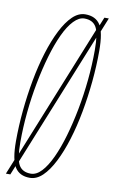

<svg xmlns="http://www.w3.org/2000/svg" viewBox="-83 -755 483 810"><g transform="rotate(10 158.0 -350.0)"><path d="M316 -710 286 -636H284L44 -42H42L21 10H2L32 -64H34L275 -661H277L297 -710ZM104 10Q60 10 40 -21.5Q20 -53 20 -132Q20 -196 26.5 -263.5Q33 -331 45 -396Q57 -461 74.5 -517.5Q92 -574 114 -617.5Q136 -661 161.5 -685.5Q187 -710 216 -710Q260 -710 280 -679Q300 -648 300 -568Q300 -504 293.5 -436.5Q287 -369 275 -304Q263 -239 245.5 -182.5Q228 -126 206 -82.5Q184 -39 158.5 -14.5Q133 10 104 10ZM105 -8Q129 -8 151 -31.5Q173 -55 192.5 -97Q212 -139 228 -194Q244 -249 256 -311.5Q268 -374 274.5 -439.5Q281 -505 281 -568Q281 -640 266 -666Q251 -692 215 -692Q192 -692 169.5 -668.5Q147 -645 127.5 -603Q108 -561 92 -506Q76 -451 64 -388.5Q52 -326 45.5 -260.5Q39 -195 39 -132Q39 -60 54 -34Q69 -8 105 -8Z"/></g></svg>

Font: Georama
Style: Italic
Weight: 400
Width: 2
Italic angle: -9°
Designer: Jean-Baptiste Levee
Foundry: Production Type
Version: Version 1.000